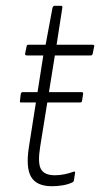

<svg xmlns="http://www.w3.org/2000/svg" viewBox="-20 -637 346 665"><path d="M53 -282Q48 -282 49 -287L52 -312Q54 -318 58 -318H111H149H263Q268 -318 268 -312L264 -287Q263 -282 257 -282ZM160 8Q107 8 88 -24Q69 -56 80 -127L130 -445H73Q66 -445 67 -451L72 -476Q73 -482 78 -482H138L162 -611Q165 -617 169 -617H191Q197 -617 196 -611L176 -482H301Q308 -482 306 -475L301 -451Q300 -445 294 -445H170L119 -128Q110 -72 122 -51Q134 -30 170 -30Q188 -30 204 -33.5Q220 -37 234 -42Q241 -45 240 -38L236 -12Q235 -7 230 -5Q215 2 196.5 5Q178 8 160 8Z"/></svg>

Font: Sofia Sans Condensed ExtraLight
Style: Italic
Weight: 250
Italic angle: -9°
Version: Version 4.100